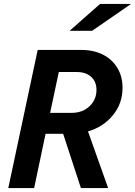

<svg xmlns="http://www.w3.org/2000/svg" viewBox="-20 -953 684 973"><path d="M22 0 171 -700H391Q455 -700 502 -676Q549 -652 575 -608.5Q601 -565 601 -508Q601 -429 552.5 -369.5Q504 -310 426 -287L528 0H390L300 -275H211L153 0ZM234 -381H343Q380 -381 408 -396Q436 -411 452.5 -437.5Q469 -464 469 -497Q469 -539 442 -563.5Q415 -588 369 -588H278ZM333 -797 487 -933H644L447 -797Z"/></svg>

Font: Red Hat Mono SemiBold
Style: Italic
Weight: 600
Italic angle: -12°
Monospace: yes
Designer: Pentagram, MCKL
Foundry: MCKL
Version: Version 1.030